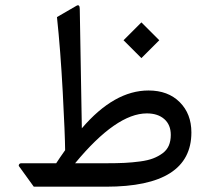

<svg xmlns="http://www.w3.org/2000/svg" viewBox="-20 -704 792 724"><path d="M513.2 -619.6 580.6 -552.2 513.2 -484.9 445.8 -552.2ZM701.7 -204.6Q701.7 0 379.9 0H107.4L52.7 -75.7Q49.3 -79.1 51.8 -83.7Q54.2 -88.4 60.5 -88.4H191.9Q204.1 -107.4 225.6 -137.7Q225.1 -196.8 216.6 -356.7Q208 -516.6 194.8 -639.6L268.1 -682.1Q280.8 -689.5 280.8 -669.9L288.6 -220.2Q410.6 -362.8 540 -362.8Q613.8 -362.8 657.7 -318.8Q701.7 -274.9 701.7 -204.6ZM624 -195.3Q624 -233.4 599.6 -254.9Q575.2 -276.4 533.7 -276.4Q418.5 -276.4 263.2 -88.4H380.9Q420.4 -88.4 449.7 -89.8Q479 -91.3 508.3 -95.2Q537.6 -99.1 557.4 -106.7Q577.1 -114.3 593 -126Q608.9 -137.7 616.5 -155Q624 -172.4 624 -195.3Z"/></svg>

Font: Shl
Style: Regular
Weight: 400
Foundry: Saber Rastikerdar (saber.rastikerdar@gmail.com)
Version: Version 3.4.0